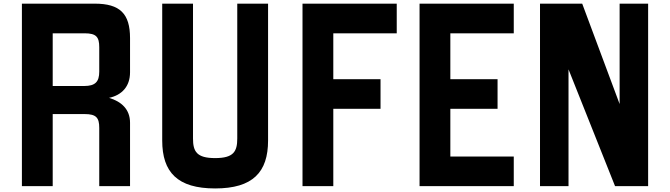

<svg xmlns="http://www.w3.org/2000/svg" viewBox="-20 -1020 3671 1052"><path d="M100 0H268.8V-395H443.8C507.5 -395 523.8 -375 523.8 -318.8V0H692.5V-347.5C692.5 -421.2 645 -463.8 577.5 -483.8C647.5 -498.8 692.5 -546.2 692.5 -623.8V-811.2C692.5 -945 637.5 -1000 498.8 -1000H100ZM268.8 -548.8V-837.5H443.8C507.5 -837.5 523.8 -817.5 523.8 -761.2V-627.5C523.8 -571.2 501.2 -548.8 441.2 -548.8Z M1158.8 12.5C1365 12.5 1448.8 -76.2 1448.8 -250V-1000H1280V-261.2C1280 -190 1260 -153.8 1158.8 -153.8C1057.5 -153.8 1037.5 -190 1037.5 -261.2V-1000H868.8V-250C868.8 -76.2 952.5 12.5 1158.8 12.5Z M1637.5 0H1806.2V-423.8H2065V-586.2H1806.2V-837.5H2153.8V-1000H1637.5Z M2278.8 0H2795V-162.5H2447.5V-423.8H2706.2V-586.2H2447.5V-837.5H2795V-1000H2278.8Z M2938.8 0H3095V-640L3350 0H3531.2V-1000H3375V-450L3170 -1000H2938.8Z"/></svg>

Font: Basalte Marquee
Style: Regular
Weight: 400
Designer: Ange Degheest & Benjamin Gomez & Eugénie Bidaut
Foundry: Velvetyne Type Foundry
Version: Version 1.000;FEAKit 1.0